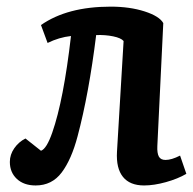

<svg xmlns="http://www.w3.org/2000/svg" viewBox="-20 -547 584 581"><path d="M104 -471.2Q183.6 -526.9 314.9 -526.9Q372.6 -526.9 417.5 -512.5Q462.4 -498 474.1 -477.1L456.1 -105Q455.1 -83.5 460.7 -73.2Q466.3 -63 481 -63Q499 -63 524.9 -76.2L543.9 -21Q518.1 -5.9 481.9 4.2Q445.8 14.2 416 14.2Q373 14.2 352.1 -11.7Q331.1 -37.6 334 -87.9L354 -422.9Q346.2 -432.1 322.5 -437Q298.8 -441.9 271 -440.9Q249 -263.2 214.8 -134.8Q196.3 -64.5 166.7 -25.1Q137.2 14.2 87.9 14.2Q52.2 14.2 31 -5.6Q9.8 -25.4 9.8 -57.1Q9.8 -79.1 23.2 -98.4Q36.6 -117.7 57.1 -127.9L104 -90.8Q121.1 -96.7 138.2 -146Q172.4 -243.7 194.8 -438Q158.7 -434.1 124 -417Z"/></svg>

Font: Literata Book
Style: Bold Italic
Weight: 700
Italic angle: -3°
Designer: Latin by Veronika Burian and Jose Scaglione. Greek by Irene Vlachou. Cyrillic by Vera Evstafieva
Foundry: TypeTogether
Version: Version 1.003;PS 001.003;hotconv 1.0.88;makeotf.lib2.5.64775